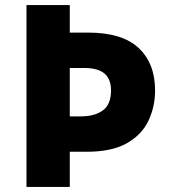

<svg xmlns="http://www.w3.org/2000/svg" viewBox="-20 -734 668 754"><path d="M589 -379Q589 -316 563.5 -261Q538 -206 479 -172Q420 -138 320 -138H254V0H84V-714H254V-606H326Q460 -606 524.5 -545.5Q589 -485 589 -379ZM297 -277Q352 -277 384 -300.5Q416 -324 416 -379Q416 -423 390.5 -445Q365 -467 310 -467H254V-277Z"/></svg>

Font: Noto Sans Bengali ExtraBold
Style: Regular
Weight: 800
Designer: Jelle Bosma - Monotype Design Team
Foundry: Monotype Imaging Inc.
Version: Version 2.003; ttfautohint (v1.8.4.7-5d5b)